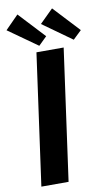

<svg xmlns="http://www.w3.org/2000/svg" viewBox="-106 -1019 616 1070"><g transform="rotate(-10 202.0 -484.0)"><path d="M38 0H192L295 -742H141ZM-2 -892 163 -775 210 -821 73 -968ZM193 -893 358 -775 406 -821 269 -968Z"/></g></svg>

Font: Cheyenne Sans
Style: Bold Italic
Weight: 700
Italic angle: -8.13011°
Designer: The Public Sans project authors (U.S. Web Design System), Libre Franklin designed by Pablo Impallari and Rodrigo Fuenzal
Foundry: The Cheyenne Sans Project Authors
Version: Version 2.007